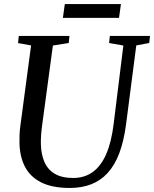

<svg xmlns="http://www.w3.org/2000/svg" viewBox="-20 -921 763 951"><path d="M655 -696 604.5 -306Q593.5 -222 570.8 -162Q548 -102 513 -64Q478 -26 431.2 -8Q384.5 10 325.5 10Q239 10 184.2 -17.5Q129.5 -45 103.5 -95.5Q77.5 -146 76.5 -214Q76 -232 76.8 -251.5Q77.5 -271 80 -291.5L134 -696L69.5 -707.5L73 -743H324L320.5 -708L242 -695.5L188.5 -299Q185 -273 183.5 -250Q182 -227 182.5 -207Q183.5 -158 199.5 -120Q215.5 -82 250.5 -60.8Q285.5 -39.5 342.5 -39.5Q398 -39.5 438.8 -68.5Q479.5 -97.5 505.8 -157Q532 -216.5 543 -308L591 -695.5L520.5 -708L524 -743H723L719 -708ZM301 -901H579L569.5 -832.5H291.5Z"/></svg>

Font: Merriweather 60pt
Style: Italic
Weight: 400
Italic angle: -7.8°
Version: Version 2.101